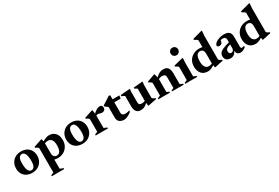

<svg xmlns="http://www.w3.org/2000/svg" viewBox="98 -2043 5277 3626"><g transform="rotate(-30 2737.0 -230.0)"><path d="M259.5 13Q188 13 136.2 -15Q84.5 -43 56.8 -93.2Q29 -143.5 29 -209.5Q29 -278.5 59.2 -331.8Q89.5 -385 143 -415.2Q196.5 -445.5 267 -445.5Q338.5 -445.5 390.2 -417.5Q442 -389.5 469.8 -339.2Q497.5 -289 497.5 -223Q497.5 -154 467.2 -100.8Q437 -47.5 383.2 -17.2Q329.5 13 259.5 13ZM266.5 -37Q304 -37 327.8 -72Q351.5 -107 351.5 -194Q351.5 -293 328 -344Q304.5 -395 260 -395Q222.5 -395 198.8 -360.2Q175 -325.5 175 -238.5Q175 -139.5 198.2 -88.2Q221.5 -37 266.5 -37Z M812 231.5V252H540.5V231.5L601.5 205.5V-327Q591 -340.5 574.8 -351.5Q558.5 -362.5 536 -372.5V-391L707.5 -449H724L737 -396.5Q776.5 -419 811.8 -432.2Q847 -445.5 879 -445.5Q938.5 -445.5 979.8 -418.8Q1021 -392 1042.5 -345.8Q1064 -299.5 1064 -241.5Q1064 -161 1030 -104Q996 -47 939.8 -17Q883.5 13 816.5 13Q777 13 740 4V203ZM919 -209Q919 -287.5 890 -326.8Q861 -366 813 -366Q795 -366 776.2 -362.5Q757.5 -359 740 -351.5V-130.5Q740 -90.5 761.2 -64Q782.5 -37.5 821.5 -37.5Q866.5 -37.5 892.8 -78.2Q919 -119 919 -209Z M1353 13Q1281.5 13 1229.8 -15Q1178 -43 1150.2 -93.2Q1122.5 -143.5 1122.5 -209.5Q1122.5 -278.5 1152.8 -331.8Q1183 -385 1236.5 -415.2Q1290 -445.5 1360.5 -445.5Q1432 -445.5 1483.8 -417.5Q1535.5 -389.5 1563.2 -339.2Q1591 -289 1591 -223Q1591 -154 1560.8 -100.8Q1530.5 -47.5 1476.8 -17.2Q1423 13 1353 13ZM1360 -37Q1397.5 -37 1421.2 -72Q1445 -107 1445 -194Q1445 -293 1421.5 -344Q1398 -395 1353.5 -395Q1316 -395 1292.2 -360.2Q1268.5 -325.5 1268.5 -238.5Q1268.5 -139.5 1291.8 -88.2Q1315 -37 1360 -37Z M1980 -440.5Q2012 -440.5 2025.5 -423Q2039 -405.5 2039 -381Q2039 -346 2017 -328.8Q1995 -311.5 1968.5 -311.5Q1948 -311.5 1935.2 -315.8Q1922.5 -320 1911 -324.5Q1899.5 -329 1883 -329Q1862 -329 1842.5 -319.5V-49L1911.5 -20V0H1643V-20L1704 -46.5V-323.5Q1692 -340 1676 -350.5Q1660 -361 1638.5 -369.5V-387.5L1813 -445.5H1829.5L1840 -363.5Q1920 -440.5 1980 -440.5Z M2261.5 -133.5Q2261.5 -106 2281.5 -91Q2301.5 -76 2338.5 -76Q2376.5 -76 2427.5 -93V-63.5Q2376 -23 2335.2 -5.2Q2294.5 12.5 2264 12.5Q2201.5 12.5 2162.5 -18.8Q2123.5 -50 2123.5 -118.5V-344L2058 -394V-414.5Q2082 -430 2112.5 -449.5Q2143 -469 2173.5 -488.5Q2204 -508 2227.5 -524H2261.5V-432.5H2409.5L2399.5 -367.5H2261.5Z M2637 -148.5Q2637 -114.5 2652.2 -101Q2667.5 -87.5 2704.5 -87.5Q2744 -87.5 2773 -103V-371.5L2719 -400V-425L2919.5 -441.5L2911.5 -371V-84Q2935 -58.5 2976.5 -44.5V-25.5L2800.5 9.5H2784L2777 -57.5Q2731.5 -14 2697.8 -0.5Q2664 13 2625 13Q2499 13 2499 -145.5V-368.5L2435.5 -400V-425L2643.5 -441.5L2637 -374.5Z M3310 -20 3363.5 -43V-279.5Q3363.5 -345 3290.5 -345Q3266.5 -345 3246 -339.5Q3225.5 -334 3210.5 -324.5V-43L3264 -20V0H3011V-20L3072 -46.5V-323.5Q3051 -352 3006.5 -369.5V-387.5L3168 -445.5H3184.5L3205 -365.5Q3255.5 -414.5 3292.8 -430Q3330 -445.5 3372 -445.5Q3438 -445.5 3470 -405.2Q3502 -365 3502 -281V-46.5L3564 -20V0H3310Z M3724 -549Q3687.5 -549 3665 -572.5Q3642.5 -596 3642.5 -631.5Q3642.5 -666 3665 -689.2Q3687.5 -712.5 3724 -712.5Q3761 -712.5 3783.2 -689.2Q3805.5 -666 3805.5 -631.5Q3805.5 -596 3783.2 -572.5Q3761 -549 3724 -549ZM3801 -445.5 3795 -341.5V-46.5L3856.5 -20V0H3595.5V-20L3656.5 -46.5V-332.5Q3646 -346.5 3628.5 -358.5Q3611 -370.5 3591.5 -379V-398.5L3778.5 -445.5Z M4238 12.5 4229 -38.5Q4179 -8 4148.2 2.5Q4117.5 13 4088.5 13Q3996 13 3948 -44.8Q3900 -102.5 3900 -194Q3900 -276 3936.2 -332.2Q3972.5 -388.5 4030 -417Q4087.5 -445.5 4151 -445.5Q4188.5 -445.5 4223.5 -437.5V-586.5Q4212 -601.5 4195.5 -612.5Q4179 -623.5 4152.5 -636V-657.5L4354.5 -712.5H4370.5L4362 -605.5V-84Q4385.5 -58.5 4427 -44.5V-25.5L4254 12.5ZM4223.5 -302Q4223.5 -342 4203.5 -368.5Q4183.5 -395 4144.5 -395Q4097.5 -395 4071.2 -354.8Q4045 -314.5 4045 -227.5Q4045 -144.5 4073.8 -104.2Q4102.5 -64 4151 -64Q4168.5 -64 4187 -68Q4205.5 -72 4223.5 -80.5Z M4803.5 13Q4756 13 4733.5 -12.2Q4711 -37.5 4707.5 -78.5Q4691 -33 4658.5 -10Q4626 13 4583.5 13Q4530 13 4496.2 -15.2Q4462.5 -43.5 4462.5 -101.5Q4462.5 -136.5 4482 -164.5Q4501.5 -192.5 4553.2 -217Q4605 -241.5 4702 -266V-323.5Q4702 -352 4685.8 -369.2Q4669.5 -386.5 4634.5 -386.5Q4611.5 -386.5 4589 -379.5Q4584.5 -352.5 4579.8 -338.2Q4575 -324 4568 -317Q4549.5 -296 4515 -296Q4469.5 -296 4469.5 -327.5Q4469.5 -348.5 4488.5 -369.2Q4507.5 -390 4539.8 -407Q4572 -424 4611.8 -434Q4651.5 -444 4693 -444Q4750 -444 4782 -426.5Q4814 -409 4827 -378Q4840 -347 4840 -306.5V-91.5Q4840 -54 4871.5 -54Q4893 -54 4915.5 -68V-36.5Q4889 -14 4859.2 -0.5Q4829.5 13 4803.5 13ZM4595 -131.5Q4595 -99.5 4609 -85Q4623 -70.5 4645.5 -70.5Q4669 -70.5 4685.5 -89Q4702 -107.5 4702 -133V-221Q4635.5 -202.5 4615.2 -181Q4595 -159.5 4595 -131.5Z M5278 12.5 5269 -38.5Q5219 -8 5188.2 2.5Q5157.5 13 5128.5 13Q5036 13 4988 -44.8Q4940 -102.5 4940 -194Q4940 -276 4976.2 -332.2Q5012.5 -388.5 5070 -417Q5127.5 -445.5 5191 -445.5Q5228.5 -445.5 5263.5 -437.5V-586.5Q5252 -601.5 5235.5 -612.5Q5219 -623.5 5192.5 -636V-657.5L5394.5 -712.5H5410.5L5402 -605.5V-84Q5425.5 -58.5 5467 -44.5V-25.5L5294 12.5ZM5263.5 -302Q5263.5 -342 5243.5 -368.5Q5223.5 -395 5184.5 -395Q5137.5 -395 5111.2 -354.8Q5085 -314.5 5085 -227.5Q5085 -144.5 5113.8 -104.2Q5142.5 -64 5191 -64Q5208.5 -64 5227 -68Q5245.5 -72 5263.5 -80.5Z"/></g></svg>

Font: Newsreader 16pt
Style: Bold
Weight: 700
Designer: Hugues Gentile
Foundry: Production Type
Version: Version 1.003; ttfautohint (v1.8.3)